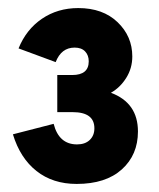

<svg xmlns="http://www.w3.org/2000/svg" viewBox="-20 -893 395 476"><path d="M170 -437Q111 -437 70.5 -469Q30 -501 12 -560L113 -586Q126 -535 171 -535Q191 -535 202.5 -546Q214 -557 214 -575Q214 -615 160 -615H122V-707H159Q200 -707 200 -741Q200 -756 191 -765.5Q182 -775 165 -775Q132 -775 118 -739L26 -773Q45 -820 84 -846.5Q123 -873 174 -873Q235 -873 271.5 -838Q308 -803 308 -753Q308 -724 293 -700Q278 -676 255 -663Q322 -638 322 -567Q322 -509 282 -473Q242 -437 170 -437Z"/></svg>

Font: OVRPSS Recut ExtraBold
Style: Regular
Weight: 800
Designer: Giant Group
Foundry: Giant Group
Version: Version 1.001;hotconv 1.0.109;makeotfexe 2.5.65596